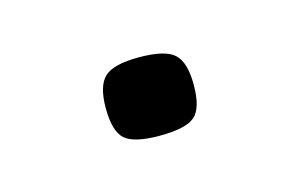

<svg xmlns="http://www.w3.org/2000/svg" viewBox="-30 -382 273 175"><g transform="rotate(-15 106.0 -294.0)"><path d="M65 -294Q65 -315 73.5 -323Q82 -331 106 -331Q131 -331 139.5 -323Q148 -315 148 -294Q148 -272 139.5 -264.5Q131 -257 106 -257Q82 -257 73.5 -264.5Q65 -272 65 -294Z"/></g></svg>

Font: Georama Extended Light
Style: Regular
Weight: 300
Width: 7
Designer: Jean-Baptiste Levee
Foundry: Production Type
Version: Version 1.000